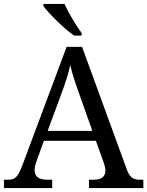

<svg xmlns="http://www.w3.org/2000/svg" viewBox="-20 -951 745 971"><path d="M355 -771H393V-784C364 -822 327 -886 306 -931H199V-921C224 -886 302 -807 355 -771ZM0 0H244V-42H221C177 -42 155 -57 155 -91C155 -102 158 -118 164 -134L202 -239H465L505 -127C510 -112 513 -101 513 -90C513 -57 493 -42 453 -42H430V0H705V-42H692C653 -42 636 -53 621 -95L395 -714H317L95 -120C71 -56 58 -42 19 -42H0ZM221 -289 289 -473C312 -535 325 -574 335 -622C346 -574 364 -523 385 -464L447 -289Z"/></svg>

Font: Noto Serif Thai
Style: Regular
Weight: 400
Designer: Monotype Design Team
Foundry: Monotype Imaging Inc.
Version: Version 1.901